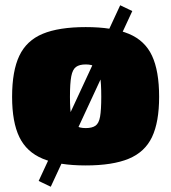

<svg xmlns="http://www.w3.org/2000/svg" viewBox="-20 -617 651 730"><path d="M437 -597 483 -575 173 93 127 71ZM306 -514Q408 -514 469.5 -488.5Q531 -463 558 -405Q585 -347 585 -249Q585 -153 558 -96Q531 -39 469.5 -13.5Q408 12 306 12Q204 12 142.5 -13.5Q81 -39 53.5 -96Q26 -153 26 -249Q26 -347 53.5 -405Q81 -463 142.5 -488.5Q204 -514 306 -514ZM306 -372Q282 -372 269 -362.5Q256 -353 251 -327Q246 -301 246 -249Q246 -199 251 -173.5Q256 -148 269 -139Q282 -130 306 -130Q330 -130 343 -139Q356 -148 360.5 -173.5Q365 -199 365 -249Q365 -301 360.5 -327Q356 -353 343 -362.5Q330 -372 306 -372Z"/></svg>

Font: Exo 2 Black
Style: Regular
Weight: 900
Designer: Natanael Gama
Foundry: Natanael Gama
Version: Version 2.010